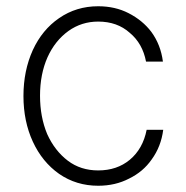

<svg xmlns="http://www.w3.org/2000/svg" viewBox="-20 -578 594 614"><path d="M169 -22Q115 -60 85 -125Q55 -190 55 -271Q55 -352 85 -418Q115 -483 169 -520Q224 -558 294 -558Q348 -558 391 -536Q436 -513 464 -476Q494 -435 501 -381H447Q436 -439 395 -473Q355 -509 294 -509Q241 -509 199 -479Q156 -448 132 -395Q108 -341 108 -272Q108 -204 131 -149Q155 -96 197 -64Q238 -33 294 -33Q354 -33 395 -67Q437 -102 449 -163H502Q495 -109 465 -68Q438 -29 393 -7Q349 16 294 16Q224 16 169 -22Z"/></svg>

Font: Sinter Light
Style: Regular
Weight: 300
Foundry: Adobe & rsms
Version: Version 1.000